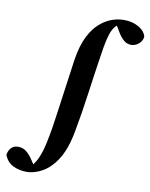

<svg xmlns="http://www.w3.org/2000/svg" viewBox="-263 -810 879 1122"><g transform="rotate(10 177.0 -249.5)"><path d="M383 -736Q430 -736 467.5 -715Q505 -694 514 -660Q511 -634 490.5 -617Q470 -600 447 -600Q423 -600 405 -614Q387 -628 371 -653L345 -696Q331 -685 320 -664Q309 -643 300 -605.5Q291 -568 282 -505Q264 -387 248 -270Q232 -153 212 -47Q199 26 176 79Q153 132 117 170Q86 203 47 220Q8 237 -26 237Q-70 237 -106 220Q-142 203 -160 160Q-156 134 -141 117.5Q-126 101 -99 101Q-73 101 -53 116Q-33 131 -16 156L5 187Q13 176 21.5 161.5Q30 147 37 128Q51 93 60 49.5Q69 6 78 -47Q93 -146 106.5 -247.5Q120 -349 135 -452Q148 -541 178 -600Q208 -659 254 -693Q311 -736 383 -736Z"/></g></svg>

Font: Source Serif Pro
Style: Bold Italic
Weight: 700
Italic angle: -12°
Designer: Frank Grießhammer
Foundry: Adobe Systems Incorporated
Version: Version 3.001;hotconv 1.0.111;makeotfexe 2.5.65597